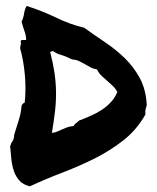

<svg xmlns="http://www.w3.org/2000/svg" viewBox="-20 -622 537 656"><path d="M481.4 -263.7Q480.5 -258.8 479.5 -255.4Q478.5 -252 477.5 -249Q476.6 -246.1 476.6 -241.7Q476.6 -237.3 476.6 -230.5Q447.3 -178.7 402.8 -143.6Q358.4 -108.4 305.2 -81.5Q252 -54.7 194.3 -32.7Q136.7 -10.7 82 14.6Q58.6 8.8 46.4 -4.9Q34.2 -18.6 27.8 -36.6Q21.5 -54.7 19 -76.7Q16.6 -98.6 14.6 -122.1Q17.6 -132.8 22.9 -140.1Q28.3 -147.5 28.3 -161.1Q36.1 -186.5 43.9 -210.9Q51.8 -235.4 53.7 -260.7Q56.6 -268.6 64.5 -271.5Q69.3 -318.4 64.9 -366.7Q60.5 -415 48.8 -457Q49.8 -466.8 51.3 -471.2Q52.7 -475.6 50.8 -477.5Q49.8 -485.4 56.2 -485.4Q62.5 -485.4 69.3 -485.4Q69.3 -500 64 -514.6Q58.6 -529.3 53.7 -547.9Q60.5 -562.5 62.5 -576.7Q64.5 -590.8 71.3 -601.6Q124 -585 172.4 -561.5Q220.7 -538.1 267.6 -527.3Q302.7 -502 339.8 -477.1Q377 -452.1 407.2 -422.4Q437.5 -392.6 458 -354.5Q478.5 -316.4 481.4 -263.7ZM250 -210Q270.5 -217.8 290.5 -226.6Q310.5 -235.4 327.6 -246.6Q344.7 -257.8 358.4 -272.5Q372.1 -287.1 380.9 -307.6Q375 -319.3 365.2 -328.6Q355.5 -337.9 345.7 -346.2Q335.9 -354.5 326.7 -363.3Q317.4 -372.1 311.5 -384.8Q298.8 -386.7 289.1 -392.1Q279.3 -397.5 270 -402.8Q260.7 -408.2 250.5 -413.1Q240.2 -418 226.6 -418.9Q205.1 -429.7 188 -434.6Q170.9 -439.5 162.1 -447.3Q155.3 -447.3 151.4 -444.3Q161.1 -407.2 166 -374.5Q170.9 -341.8 171.4 -309.1Q171.9 -276.4 168 -242.2Q164.1 -208 157.2 -168Q167 -168.9 175.3 -172.4Q183.6 -175.8 191.9 -179.7Q200.2 -183.6 209.5 -187Q218.8 -190.4 231.4 -191.4Q234.4 -197.3 239.7 -201.2Q245.1 -205.1 250 -210Z"/></svg>

Font: Permanent Marker
Style: Regular
Weight: 400
Designer: Font Diner, Inc
Foundry: Font Diner, Inc
Version: Version 1.000